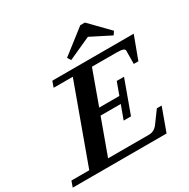

<svg xmlns="http://www.w3.org/2000/svg" viewBox="-242 -1060 1221 1238"><g transform="rotate(-30 368.5 -441.5)"><path d="M686.5 -743.2 669.4 -718.3 521 -793.5 353 -717.3 336.9 -743.2 516.1 -882.8H550.3ZM-49.8 0 -34.2 -43.9H98.6L308.1 -619.1H165.5L181.2 -663.1H787.1L724.1 -494.1H689.9L690.9 -591.8Q691.4 -603 676.5 -608.2Q661.6 -613.3 628.4 -613.3H447.3L356 -361.8H506.3L540 -454.1H594.2L505.4 -210.4H450.7L488.3 -312.5H337.9L242.2 -49.8H546.9Q586.4 -49.8 612.3 -85.4L675.8 -171.9H711.4L648.9 0Z"/></g></svg>

Font: Elstob 6pt
Style: Italic
Weight: 700
Italic angle: -20°
Designer: Peter S. Baker
Version: Version 1.015